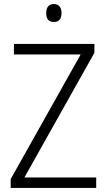

<svg xmlns="http://www.w3.org/2000/svg" viewBox="-20 -932 530 952"><path d="M457 0H33V-44L380 -662H49V-714H448V-670L101 -52H457ZM247 -912Q266 -912 275.5 -900Q285 -888 285 -868Q285 -823 247 -823Q209 -823 209 -868Q209 -888 218.5 -900Q228 -912 247 -912Z"/></svg>

Font: Noto Sans Arabic SemCond Light
Style: Regular
Weight: 300
Width: 4
Designer: Monotype Design Team, Nadine Chahine, Nizar Qandah and Khaled Hosny
Foundry: Monotype Imaging Inc.
Version: Version 2.012; ttfautohint (v1.8.4.7-5d5b)